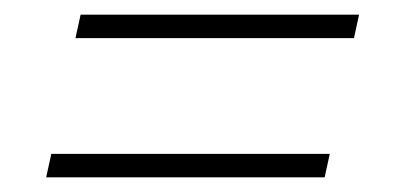

<svg xmlns="http://www.w3.org/2000/svg" viewBox="-20 -384 554 262"><path d="M83 -332 90 -364H470L463 -332ZM43 -142 50 -174H430L423 -142Z"/></svg>

Font: Saira Semi Condensed Thin
Style: Italic
Weight: 100
Width: 4
Italic angle: -12°
Designer: Hector Gatti with collaboration of the Omnibus-Type team
Foundry: Omnibus-Type
Version: Version 1.001; ttfautohint (v1.8)